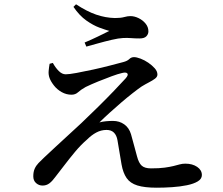

<svg xmlns="http://www.w3.org/2000/svg" viewBox="-20 -840 1040 894"><path d="M710 34Q653 34 619.5 23.5Q586 13 569.5 -11Q553 -35 546 -74Q541 -101 536.5 -130.5Q532 -160 527 -187Q523 -210 510.5 -222.5Q498 -235 476 -235Q451 -235 428.5 -223Q406 -211 385 -190Q356 -165 329 -132.5Q302 -100 278.5 -69Q255 -38 236 -14Q223 4 209.5 14Q196 24 178 24Q161 24 148 12.5Q135 1 135 -19Q135 -40 141.5 -54.5Q148 -69 159.5 -81Q171 -93 186 -107Q207 -127 238 -155.5Q269 -184 301.5 -214Q334 -244 359 -267Q397 -303 437 -342.5Q477 -382 511 -417.5Q545 -453 565 -475Q579 -491 573 -498Q567 -505 548 -500Q530 -496 500 -485Q470 -474 438 -461Q406 -448 379 -435Q356 -422 343.5 -410.5Q331 -399 313 -399Q289 -399 267.5 -411Q246 -423 231.5 -441.5Q217 -460 211 -476Q205 -492 206.5 -509Q208 -526 211 -543L226 -547Q238 -525 253.5 -509.5Q269 -494 286 -494Q302 -494 337 -500.5Q372 -507 413.5 -516Q455 -525 493 -535Q531 -545 554 -551Q573 -556 582 -565Q591 -574 604 -574Q616 -574 634.5 -567Q653 -560 670.5 -548Q688 -536 700.5 -522Q713 -508 713 -493Q713 -482 701.5 -473.5Q690 -465 673.5 -456.5Q657 -448 639 -437Q623 -426 598 -406.5Q573 -387 545 -363Q517 -339 490 -314.5Q463 -290 443 -270Q457 -274 474 -275.5Q491 -277 506 -277Q536 -277 558.5 -261Q581 -245 590 -215Q597 -191 604.5 -162Q612 -133 618 -112Q626 -81 640 -68.5Q654 -56 683 -56Q722 -56 747 -59.5Q772 -63 788 -67Q804 -71 816.5 -74.5Q829 -78 843 -78Q876 -78 898 -63Q920 -48 920 -25Q920 -7 901 4.5Q882 16 850.5 22.5Q819 29 781.5 31.5Q744 34 710 34ZM374 -642Q405 -655 436 -670Q467 -685 489 -696Q471 -701 442.5 -711.5Q414 -722 382 -744.5Q350 -767 322 -808L334 -820Q384 -787 427.5 -772Q471 -757 515 -756Q542 -756 558 -760.5Q574 -765 587 -765Q606 -765 625.5 -755.5Q645 -746 658 -730Q671 -714 671 -694Q671 -681 661.5 -671Q652 -661 630 -661Q609 -661 591 -662.5Q573 -664 553 -663Q532 -662 500 -654.5Q468 -647 436 -638Q404 -629 382 -623Z"/></svg>

Font: Noto Serif SC ExtraLight SemiBold
Style: Regular
Weight: 600
Version: Version 2.002-H1;hotconv 1.1.0;makeotfexe 2.6.0